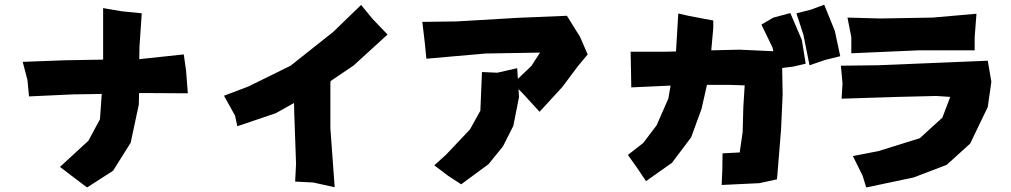

<svg xmlns="http://www.w3.org/2000/svg" viewBox="-20 -785 4371 830"><path d="M425.8 -750V-527.3L258.8 -524.4L78.1 -517.6L98.6 -439.5L105.5 -368.2L295.9 -377L419.9 -378.9L412.1 -269.5L362.3 -176.8L239.3 -63.5L289.1 -25.4L356.4 25.4L468.8 -46.9L544.9 -168L580.1 -333L581.1 -382.8H603.5L762.7 -381.8H792L784.2 -481.4L774.4 -549.8L583 -529.3H582L583 -584L592.8 -727.5L505.9 -736.3Z M1541 -763.7 1420.9 -647.5 1236.3 -501 1053.7 -411.1 948.2 -371.1 996.1 -285.2 1005.9 -239.3 1172.9 -295.9 1251 -339.8 1252 -296.9 1259.8 -77.1 1255.9 0 1334 3.9 1426.8 24.4 1408.2 -230.5V-423.8L1409.2 -434.6L1508.8 -502L1655.3 -635.7L1590.8 -703.1Z M2063.5 -473.6 2056.6 -306.6 2011.7 -225.6 1908.2 -116.2 1857.4 -70.3 1918 -24.4 1973.6 11.7 2091.8 -75.2 2154.3 -152.3 2199.2 -241.2 2223.6 -365.2 2221.7 -399.4 2239.3 -381.8 2312.5 -301.8 2411.1 -409.2 2477.5 -498 2520.5 -549.8 2487.3 -626 2430.7 -716.8 2219.7 -708 1954.1 -692.4 1805.7 -690.4 1816.4 -599.6 1823.2 -531.2 2080.1 -553.7 2314.5 -557.6 2277.3 -500 2218.8 -444.3 2215.8 -490.2 2129.9 -470.7Z M3271.5 -678.7 3319.3 -580.1 3323.2 -563.5 3176.8 -570.3 3054.7 -567.4 3063.5 -665V-696.3L2960 -715.8L2912.1 -726.6L2902.3 -562.5L2857.4 -561.5H2706.1L2708 -463.9L2709 -407.2L2878.9 -415L2869.1 -358.4L2818.4 -243.2L2760.7 -167L2694.3 -115.2L2733.4 -60.5L2772.5 -2L2884.8 -81.1L2967.8 -191.4L3012.7 -314.5L3036.1 -418H3134.8L3199.2 -416L3193.4 -323.2L3190.4 -213.9L3177.7 -126L3103.5 -122.1L3102.5 -49.8L3099.6 14.6L3262.7 6.8L3338.9 -9.8L3356.4 -224.6L3363.3 -375L3361.3 -491.2L3409.2 -497.1L3462.9 -509.8L3446.3 -612.3L3396.5 -728.5L3323.2 -709ZM3422.9 -727.5 3453.1 -634.8 3479.5 -502.9 3548.8 -526.4 3612.3 -542 3588.9 -651.4 3543 -764.6 3485.4 -743.2Z M3615.2 -501 3622.1 -423.8 3618.2 -358.4 3865.2 -366.2 4026.4 -370.1 4087.9 -366.2 4053.7 -276.4 3956.1 -187.5 3777.3 -131.8 3667 -110.4 3709 -25.4 3724.6 25.4 3928.7 -17.6 4072.3 -72.3 4173.8 -164.1 4250 -322.3 4265.6 -431.6 4250 -522.5 4038.1 -513.7 3774.4 -502.9ZM3643.6 -709 3660.2 -624V-554.7L3951.2 -567.4H4193.4V-624L4201.2 -725.6L4011.7 -709L3785.2 -705.1Z"/></svg>

Font: MaokenAssortedSans-Lite
Style: Lite
Weight: 400
Version: Version 1.400